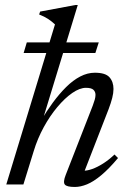

<svg xmlns="http://www.w3.org/2000/svg" viewBox="-20 -733 513 763"><path d="M114 -132.5 73 0H5L198.5 -636Q192 -642 185.2 -647.5Q178.5 -653 171 -657.8Q163.5 -662.5 154.8 -667Q146 -671.5 135.5 -675.5L139.5 -687L279 -713H289L147.5 -249.5L141 -250.5Q164.5 -290.5 190.2 -325.5Q216 -360.5 243 -387.2Q270 -414 298.8 -429Q327.5 -444 357 -444Q399 -444 415 -426Q431 -408 431 -379.5Q431 -363.5 426 -343.8Q421 -324 411.5 -299L309.5 -36.5L309 -54.5Q325.5 -54 346 -61.2Q366.5 -68.5 389.5 -83Q412.5 -97.5 435 -119L449 -105Q413 -62 382.2 -36.5Q351.5 -11 325.8 -0.5Q300 10 277.5 10Q245 10 237.5 0.2Q230 -9.5 241 -37.5L348.5 -313Q353.5 -326 356.5 -336.8Q359.5 -347.5 359.5 -356Q359.5 -368.5 351.2 -376.2Q343 -384 321.5 -384Q297 -384 267.2 -363.5Q237.5 -343 207.8 -307.5Q178 -272 153.5 -227Q129 -182 114 -132.5ZM74 -522.5 86.5 -564.5H372.5L359 -522.5Z"/></svg>

Font: Newsreader 24pt
Style: Italic
Weight: 400
Italic angle: -17°
Designer: Hugues Gentile
Foundry: Production Type
Version: Version 1.003